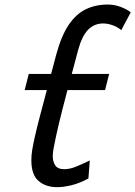

<svg xmlns="http://www.w3.org/2000/svg" viewBox="-20 -795 584 828"><path d="M86.4 -406.7 104 -476.1H450.7L433.1 -406.7ZM222.7 -560.1Q244.6 -641.1 276.4 -688Q308.1 -734.9 350.1 -755.1Q392.1 -775.4 444.8 -775.4Q473.6 -775.4 500.7 -765.1Q527.8 -754.9 543.9 -741.7L502.9 -665Q490.7 -676.3 468.5 -685.1Q446.3 -693.8 424.8 -693.8Q386.7 -693.8 360.1 -667Q333.5 -640.1 316.9 -579.1Q287.6 -469.2 267.3 -392.8Q247.1 -316.4 233.9 -261.2Q220.7 -206.1 211.9 -159.2Q210 -149.9 208.7 -140.1Q207.5 -130.4 207.5 -120.6Q207.5 -99.1 218 -82.3Q228.5 -65.4 257.3 -65.4Q281.7 -65.4 308.8 -76.7Q335.9 -87.9 367.2 -103L361.3 -25.4Q322.8 -4.4 287.8 3.9Q252.9 12.2 227.1 12.2Q177.7 12.2 146.5 -14.4Q115.2 -41 115.2 -104Q115.2 -125 118.7 -147Q126 -193.8 152.1 -293.9Q178.2 -394 222.7 -560.1Z"/></svg>

Font: Andika
Style: Italic
Weight: 400
Italic angle: -14°
Designer: Victor Gaultney, Annie Olsen, Julie Remington, Don Collingsworth, Eric Hays, Becca Hirsbrunner
Foundry: SIL International
Version: Version 6.101